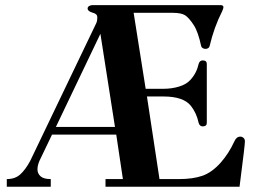

<svg xmlns="http://www.w3.org/2000/svg" viewBox="-20 -713 981 733"><path d="M5.9 0V-29.3Q38.1 -29.3 58.1 -47.9Q78.1 -66.4 95.7 -99.6L347.7 -625Q351.6 -633.8 351.6 -646.5Q351.6 -660.2 335 -664.1Q314.5 -669.9 314.5 -680.7Q314.5 -686.5 320.3 -689.9Q326.2 -693.4 332 -693.4H822.3Q833 -693.4 833 -685.5Q833 -680.7 828.1 -669.9Q796.9 -608.4 780.3 -537.1Q777.3 -526.4 763.7 -526.4Q758.8 -526.4 753.9 -529.3Q749 -532.2 748 -537.1Q736.3 -591.8 719.7 -617.2Q701.2 -645.5 686.5 -654.8Q671.9 -664.1 638.7 -664.1H490.2L536.1 -374H603.5Q636.7 -374 664.6 -382.8Q692.4 -391.6 707 -408.2Q730.5 -433.6 738.3 -468.8Q742.2 -482.4 753.9 -482.4Q769.5 -482.4 769.5 -468.8V-244.1Q769.5 -230.5 753.9 -230.5Q742.2 -230.5 738.3 -244.1Q730.5 -281.2 709 -308.6Q680.7 -344.7 603.5 -344.7H541L588.9 -29.3H662.1Q716.8 -29.3 752.9 -42Q789.1 -54.7 822.3 -91.8Q853.5 -127 875 -173.8Q882.8 -191.4 897.5 -191.4Q904.3 -191.4 909.7 -186.5Q915 -181.6 915 -173.8Q915 -166 911.1 -132.8L894.5 0H382.8V-29.3H449.2L423.8 -199.2H178.7L130.9 -99.6Q123 -81.1 123 -66.4Q123 -50.8 134.8 -40Q146.5 -29.3 173.8 -29.3V0ZM193.4 -228.5H418.9L363.3 -584Z"/></svg>

Font: Monomakh Unicode TT
Style: Medium
Weight: 500
Designer: Alexey Kryukov, Aleksandr Andreev
Version: Version 1.1